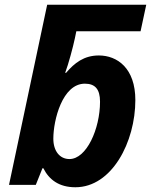

<svg xmlns="http://www.w3.org/2000/svg" viewBox="-20 -780 637 810"><path d="M298 10C452 10 551 -181 551 -358C551 -492 475 -546 397 -546C334 -546 294 -514 259 -473H255C269 -510 288 -581 296 -619L302 -648H573L597 -760H179L18 0H131L159 -70H163C187 -22 229 10 298 10ZM273 -109C232 -109 205 -143 205 -195C205 -273 243 -427 338 -427C381 -427 402 -404 402 -351C402 -236 345 -109 273 -109Z"/></svg>

Font: BC Sans
Style: Bold Italic
Weight: 700
Italic angle: -12°
Designer: Monotype Design Team
Province of B.C.
Foundry: Monotype Imaging Inc.
Version: Version 2.000;GOOG;noto-source:20170915:90ef993387c0